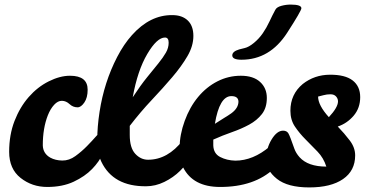

<svg xmlns="http://www.w3.org/2000/svg" viewBox="-20 -811 1604 839"><path d="M427 -236Q445 -236 445 -205.5Q445 -175 429.5 -140Q414 -105 382.5 -72.5Q351 -40 302 -17Q253 6 186.5 6Q120 6 70 -33.5Q20 -73 20 -147.5Q20 -222 43.5 -282.5Q67 -343 105.5 -387Q144 -431 193 -455.5Q242 -480 286 -480Q363 -480 363 -419Q363 -384 348.5 -363Q334 -342 319 -342Q299 -342 284 -356Q269 -370 251 -370.5Q233 -371 216.5 -353Q200 -335 189 -307Q167 -251 167 -176Q168 -140 200 -122Q222 -110 252 -109.5Q282 -109 309.5 -129Q337 -149 360 -172.5Q383 -196 400.5 -216Q418 -236 427 -236Z M618 3Q475 4 423 -104Q405 -142 405 -199.5Q405 -257 415 -322Q435 -452 492 -562Q521 -618 557 -658Q636 -746 733 -745Q776 -745 800.5 -721.5Q825 -698 825 -654Q825 -610 799 -565.5Q773 -521 732.5 -473.5Q692 -426 643 -374Q594 -322 547 -261V-221Q547 -165 571 -139Q595 -113 627 -113Q713 -113 779 -198Q806 -233 820 -233Q834 -233 834 -199Q834 -165 815.5 -129.5Q797 -94 767 -64.5Q737 -35 698 -16Q659 3 618 3ZM701 -647Q666 -647 623.5 -575Q581 -503 560 -386Q594 -438 622.5 -473Q651 -508 672 -534Q693 -560 705 -581Q717 -602 717 -624.5Q717 -647 701 -647Z M1008 -109Q1086 -109 1159 -171Q1186 -194 1203 -213.5Q1220 -233 1229 -233Q1243 -233 1243 -205Q1243 -177 1228 -142.5Q1213 -108 1178 -75Q1092 6 942 6Q823 6 780 -80Q765 -110 765 -166Q765 -222 787 -282.5Q809 -343 845.5 -387Q882 -431 930 -455.5Q978 -480 1032.5 -480Q1087 -480 1116.5 -453Q1146 -426 1146 -383Q1146 -340 1124.5 -312.5Q1103 -285 1069 -266.5Q1035 -248 993.5 -233.5Q952 -219 912 -201V-176Q913 -140 942 -125Q971 -110 1008 -109ZM1250 -791Q1297 -791 1297 -775Q1297 -764 1235 -668Q1159 -550 1035 -550Q995 -550 995 -569Q995 -586 1025 -595Q1031 -597 1049 -601Q1067 -605 1089.5 -623.5Q1112 -642 1128.5 -666Q1145 -690 1157.5 -717Q1170 -744 1183 -768Q1189 -780 1209.5 -785.5Q1230 -791 1250 -791ZM991 -391Q939 -391 919 -270Q940 -284 958.5 -295Q977 -306 991 -316Q1021 -338 1022 -366Q1022 -391 991 -391Z M1456 -258Q1485 -228 1508.5 -197Q1532 -166 1532 -132Q1532 -65 1479 -28.5Q1426 8 1331.5 8Q1237 8 1190 -29.5Q1143 -67 1143 -114.5Q1143 -162 1166.5 -201Q1190 -240 1217 -240Q1233 -240 1240 -228.5Q1247 -217 1266 -162Q1273 -142 1289 -124Q1326 -83 1406 -83Q1394 -121 1367.5 -148.5Q1341 -176 1315 -202Q1289 -228 1269 -257.5Q1249 -287 1249 -327Q1249 -399 1303 -444Q1354 -484 1421 -484.5Q1488 -485 1521 -459.5Q1554 -434 1554 -386.5Q1554 -339 1525.5 -305.5Q1497 -272 1456 -258ZM1417 -299Q1457 -342 1457 -368Q1457 -380 1448.5 -389.5Q1440 -399 1424 -399Q1408 -399 1393.5 -395Q1379 -391 1370 -389Q1370 -351 1417 -299Z"/></svg>

Font: Leckerli One
Style: Regular
Weight: 400
Version: Version 1.001